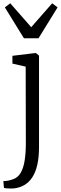

<svg xmlns="http://www.w3.org/2000/svg" viewBox="-32 -880 363 1144"><path d="M47.5 243Q42 243.5 30 243.2Q18 243 6.2 242Q-5.5 241 -8.5 239L-12 199Q-4.5 199.5 11.2 197.2Q27 195 44.5 188.5Q74.5 179 91.5 149.2Q108.5 119.5 115.2 74.5Q122 29.5 122 -25.5L121 -483L42 -501V-547.5L179 -564H182L200.5 -548.5V-4.5Q200.5 57 190.2 102Q180 147 160 177.2Q140 207.5 111.5 223.5Q83 239.5 47.5 243ZM110.5 -652 -3 -836 29 -860.5 154 -718 279 -860.5 311 -836 197.5 -652Z"/></svg>

Font: Merriweather 24pt Light
Style: Regular
Weight: 300
Designer: Eben Sorkin
Foundry: Eben Sorkin
Version: Version 2.100